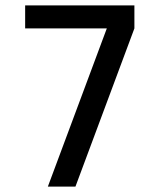

<svg xmlns="http://www.w3.org/2000/svg" viewBox="-20 -690 590 710"><path d="M259 0H157L375 -585H73V-670H477V-585Z"/></svg>

Font: Lode Dark
Style: Bold
Weight: 700
Monospace: yes
Designer: Belleve Invis
Foundry: Belleve Invis
Version: Version 29.2.0; ttfautohint (v1.8.3)